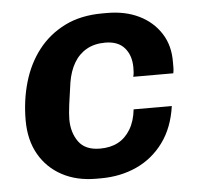

<svg xmlns="http://www.w3.org/2000/svg" viewBox="-44 -566 646 621"><g transform="rotate(-5 279.5 -255.5)"><path d="M244 10Q181 10 133.5 -15.5Q86 -41 59.5 -87.5Q33 -134 33 -198Q33 -263 50 -321.5Q67 -380 101.5 -424.5Q136 -469 188 -495Q240 -521 311 -521H326Q384 -521 428.5 -499.5Q473 -478 499 -438Q525 -398 524 -343Q524 -335 524 -326Q524 -317 522 -308H392Q394 -315 394.5 -322.5Q395 -330 395 -338Q395 -377 374 -401.5Q353 -426 311 -426Q276 -426 250.5 -411.5Q225 -397 209.5 -370.5Q194 -344 188 -308Q182 -269 178 -237.5Q174 -206 174 -189Q174 -146 195.5 -116Q217 -86 265 -86Q299 -86 323.5 -99Q348 -112 364 -138.5Q380 -165 384 -203H508Q498 -133 463 -85.5Q428 -38 375.5 -14Q323 10 259 10Z"/></g></svg>

Font: Chivo Medium SemiBold
Style: Italic
Weight: 600
Italic angle: -8.05°
Version: Version 2.002